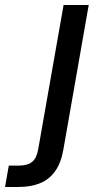

<svg xmlns="http://www.w3.org/2000/svg" viewBox="-131 -524 397 764"><path d="M-111 220 -96 135H-57Q-21 135 -3 120Q15 105 21 70L122 -504H222L121 72Q112 124 88.5 157Q65 190 28.5 205Q-8 220 -57 220Z"/></svg>

Font: DM Sans Medium
Style: Italic
Weight: 500
Italic angle: -10°
Designer: Colophon Foundry, Jonny Pinhorn
Foundry: Colophon Foundry
Version: Version 4.004;gftools[0.9.30]